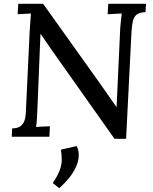

<svg xmlns="http://www.w3.org/2000/svg" viewBox="-20 -720 805 1011"><path d="M583 11 257 -450Q242 -473 226 -495Q210 -517 194 -541H193L177 -147Q176 -122 174.5 -96.5Q173 -71 170 -51Q187 -53 207 -53.5Q227 -54 243 -55L240 0H42L44 -44Q72 -44 87 -55Q102 -66 108.5 -84Q115 -102 116 -126L136 -551Q138 -578 139.5 -603Q141 -628 143 -649Q127 -648 107.5 -647Q88 -646 73 -645L76 -700H207L514 -270Q536 -239 555 -211Q574 -183 592 -158H594L613 -571Q615 -594 617 -614.5Q619 -635 621 -649Q603 -648 583 -647Q563 -646 547 -645L550 -700H749L746 -656Q714 -655 699 -642.5Q684 -630 679 -606.5Q674 -583 672 -545L644 11ZM292 271 258 244Q285 203 295 175Q305 147 305 122.5Q305 98 301 68L384 49Q391 64 393.5 78.5Q396 93 394 108Q392 134 378.5 162.5Q365 191 342.5 218.5Q320 246 292 271Z"/></svg>

Font: Lora Medium
Style: Italic
Weight: 500
Italic angle: -3°
Designer: Olga Karpushina, Alexei Vanyashin (Cyrillic)
Foundry: Cyreal
Version: Version 3.004